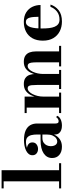

<svg xmlns="http://www.w3.org/2000/svg" viewBox="789 -1579 800 2418"><g transform="rotate(-90 1189.0 -370.0)"><path d="M254.5 -750V-26H343V0H25.5V-26H114.5V-724H25.5V-750Z M815 10Q783 10 758 0.2Q733 -9.5 718.5 -29.2Q704 -49 704 -79.5V-304.5Q704 -340.5 697 -372.2Q690 -404 669.8 -423.5Q649.5 -443 609.5 -443Q589.5 -443 566.5 -438.8Q543.5 -434.5 523 -424.8Q502.5 -415 489.2 -399.5Q476 -384 476 -361H444Q444 -392.5 467.5 -411.8Q491 -431 522.5 -431Q555 -431 579.8 -413.5Q604.5 -396 604.5 -363Q604.5 -327.5 579.2 -309.2Q554 -291 522.5 -291Q488 -291 465.5 -309.8Q443 -328.5 443 -361Q443 -389 459.5 -409.2Q476 -429.5 503.5 -442.5Q531 -455.5 564.8 -461.8Q598.5 -468 632.5 -468Q709 -468 755 -446.8Q801 -425.5 821.8 -388.5Q842.5 -351.5 842.5 -304.5V-71.5Q842.5 -54.5 848.5 -43Q854.5 -31.5 873 -31.5Q884 -31.5 899.5 -39.8Q915 -48 924 -64.5L939.5 -47Q925.5 -20.5 892.8 -5.2Q860 10 815 10ZM550.5 10Q485.5 10 446.8 -23.2Q408 -56.5 408 -113.5Q408 -180.5 466.2 -219.8Q524.5 -259 631 -259H750.5V-236H662.5Q624.5 -236 601.2 -220Q578 -204 567.5 -180Q557 -156 557 -131Q557 -107 563.8 -88.5Q570.5 -70 583.5 -59.5Q596.5 -49 616 -49Q636.5 -49 656.8 -63.2Q677 -77.5 690.5 -107Q704 -136.5 704 -182.5H720.5Q720.5 -124.5 699.2 -81.2Q678 -38 639.8 -14Q601.5 10 550.5 10Z M1181.5 -460V-26H1232V0H974V-26H1043V-434H974V-460ZM1466.5 -319.5V-26H1517V0H1277V-26H1328V-305Q1328 -347 1325 -372.8Q1322 -398.5 1313.2 -410Q1304.5 -421.5 1286.5 -421.5Q1264.5 -421.5 1245.2 -404Q1226 -386.5 1211.8 -357.5Q1197.5 -328.5 1189.5 -294.2Q1181.5 -260 1181.5 -226L1165 -225.5Q1165 -260.5 1173.2 -302.8Q1181.5 -345 1201 -383Q1220.5 -421 1254.2 -445.5Q1288 -470 1339 -470Q1387.5 -470 1415.2 -450.5Q1443 -431 1454.8 -397Q1466.5 -363 1466.5 -319.5ZM1750.5 -319.5V-26H1820V0H1562V-26H1613V-305Q1613 -347 1609.2 -372.8Q1605.5 -398.5 1595.8 -410Q1586 -421.5 1568 -421.5Q1545.5 -421.5 1526.8 -404Q1508 -386.5 1494.5 -357.5Q1481 -328.5 1473.8 -294.2Q1466.5 -260 1466.5 -226L1449.5 -225.5Q1449.5 -260.5 1456.8 -302.8Q1464 -345 1482.5 -383Q1501 -421 1534.2 -445.5Q1567.5 -470 1620 -470Q1668.5 -470 1697 -450.5Q1725.5 -431 1738 -397Q1750.5 -363 1750.5 -319.5Z M2127 10Q2058 10 2003.5 -17.8Q1949 -45.5 1917.5 -99Q1886 -152.5 1886 -230Q1886 -307.5 1916 -361Q1946 -414.5 1999.2 -442.2Q2052.5 -470 2122 -470Q2195 -470 2242.2 -440Q2289.5 -410 2312.2 -362Q2335 -314 2335 -259.5H1952.5V-286H2186.5Q2186 -314.5 2184.2 -342.5Q2182.5 -370.5 2176.5 -393.5Q2170.5 -416.5 2157.5 -430.2Q2144.5 -444 2122 -444Q2097 -444 2081 -428.2Q2065 -412.5 2056 -384.8Q2047 -357 2043.2 -320Q2039.5 -283 2039.5 -240Q2039.5 -191.5 2044.2 -151.2Q2049 -111 2061.2 -81.8Q2073.5 -52.5 2095.2 -36.5Q2117 -20.5 2150.5 -20.5Q2211 -20.5 2252.2 -52.5Q2293.5 -84.5 2312 -134.5H2340.5Q2321 -72.5 2269 -31.2Q2217 10 2127 10Z"/></g></svg>

Font: Bodoni Moda 9pt
Style: Bold
Weight: 700
Designer: Owen Earl
Foundry: indestructible type
Version: Version 2.005